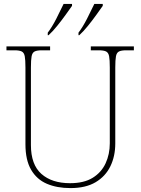

<svg xmlns="http://www.w3.org/2000/svg" viewBox="-20 -951 719 981"><path d="M340 10Q271 10 219.5 -12Q168 -34 139 -83.5Q110 -133 110 -214V-606Q110 -645 106.5 -663.5Q103 -682 91 -688Q79 -694 54 -694H13V-714H236V-694H194Q169 -694 157 -688Q145 -682 141.5 -663.5Q138 -645 138 -606V-210Q138 -110 191.5 -62.5Q245 -15 338 -15Q409 -15 453.5 -42.5Q498 -70 519.5 -116.5Q541 -163 541 -219V-606Q541 -645 537.5 -663.5Q534 -682 522 -688Q510 -694 485 -694H444V-714H664V-694H625Q600 -694 588 -688Q576 -682 572.5 -663.5Q569 -645 569 -606V-218Q569 -153 544 -101.5Q519 -50 468.5 -20Q418 10 340 10ZM381 -784Q403 -813 424.5 -855Q446 -897 462 -931H505V-921Q493 -904 472.5 -875.5Q452 -847 429 -818.5Q406 -790 385 -771H381ZM224 -784Q246 -813 267.5 -855Q289 -897 305 -931H348V-921Q336 -904 315.5 -875.5Q295 -847 272 -818.5Q249 -790 228 -771H224Z"/></svg>

Font: Noto Serif Bengali Thin
Style: Regular
Weight: 250
Version: Version 2.003